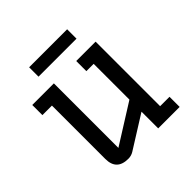

<svg xmlns="http://www.w3.org/2000/svg" viewBox="-171 -773 911 911"><g transform="rotate(-45 284.0 -318.0)"><path d="M104 -433H40V-501H185V-68L384 -193V-433H335V-501H465V-68H528V0H384V-112L218 -8Q202 2 182 2Q104 2 104 -75ZM156 -575V-638H411V-575Z"/></g></svg>

Font: Kelly Slab
Style: Regular
Weight: 400
Designer: Denis Masharov
Foundry: Denis Masharov
Version: Version 1.001